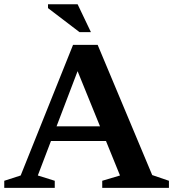

<svg xmlns="http://www.w3.org/2000/svg" viewBox="-24 -904 832 924"><path d="M189 -225.5V-296H535.5V-225.5ZM708.5 -61.5 789 -34V0H468V-34L553.5 -59.5L337 -592H361L158 -59.5L239.5 -34V0H-3.5V-34L75.5 -59.5L327.5 -688H446ZM413.5 -749.5H358.5L207 -865V-883.5H349.5Z"/></svg>

Font: Newsreader SemiBold
Style: Regular
Weight: 600
Designer: Hugues Gentile
Foundry: Production Type
Version: Version 1.003